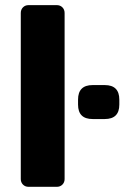

<svg xmlns="http://www.w3.org/2000/svg" viewBox="-20 -720 510 740"><path d="M60.1 -29.8V-669.9Q60.1 -683.1 68.6 -691.7Q77.1 -700.2 89.8 -700.2H199.2Q211.9 -700.2 220.5 -691.7Q229 -683.1 229 -669.9V-29.8Q229 -17.1 220.5 -8.5Q211.9 0 199.2 0H89.8Q77.1 0 68.6 -8.5Q60.1 -17.1 60.1 -29.8ZM280.8 -316.9V-335.9Q280.8 -392.1 336.9 -392.1H383.8Q439.9 -392.1 439.9 -335.9V-316.9Q439.9 -261.2 383.8 -261.2H336.9Q280.8 -261.2 280.8 -316.9Z"/></svg>

Font: Days One
Style: Regular
Weight: 400
Designer: Alexander Kalachev, Alexey Maslov, Jovanny Lemonad
Foundry: Alexander Kalachev, Alexey Maslov, Jovanny Lemonad
Version: Version 1.002